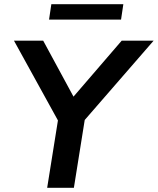

<svg xmlns="http://www.w3.org/2000/svg" viewBox="-20 -900 756 920"><path d="M206 0 264 -363 278 -286 47 -705H187L343 -417H315L563 -705H716L352 -286L392 -363L334 0ZM215 -806 226 -880H571L560 -806Z"/></svg>

Font: Nunito Sans 12pt ExtraLight
Style: Italic
Weight: 200
Italic angle: -9°
Designer: Vernon Adams
Foundry: Vernon Adams
Version: Version 3.101;gftools[0.9.27]